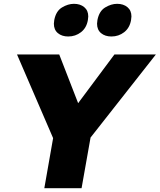

<svg xmlns="http://www.w3.org/2000/svg" viewBox="-20 -985 836 1005"><path d="M454 -265 796 -700H579L389 -445L290 -700H69L258 -262L212 0H407ZM264 -880Q262 -866 262 -861Q262 -829 283 -811.5Q304 -794 337 -794Q375 -794 404 -816.5Q433 -839 440 -880Q442 -894 442 -899Q442 -930 421 -947.5Q400 -965 367 -965Q336 -965 304.5 -946Q273 -927 264 -880ZM490 -880Q488 -866 488 -861Q488 -829 509 -811.5Q530 -794 563 -794Q601 -794 630 -816.5Q659 -839 666 -880Q668 -894 668 -899Q668 -930 647 -947.5Q626 -965 593 -965Q562 -965 530.5 -946Q499 -927 490 -880Z"/></svg>

Font: Geom Black
Style: Bold Italic
Weight: 900
Italic angle: -10°
Version: Version 1.102